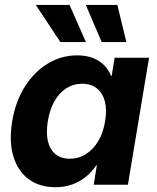

<svg xmlns="http://www.w3.org/2000/svg" viewBox="-20 -760 644 790"><path d="M208.5 10.3Q142.1 10.3 97.4 -23.2Q52.7 -56.6 34.7 -117.7Q16.6 -178.7 30.3 -261.2Q43.9 -343.8 82.8 -404.5Q121.6 -465.3 177.2 -498.8Q232.9 -532.2 297.4 -532.2Q334 -532.2 361.3 -521.7Q388.7 -511.2 407.7 -492.4Q426.8 -473.6 437 -447.8H439.5L451.7 -522.5H593.3L506.3 0H365.7L378.4 -79.6H376Q357.4 -51.8 332.3 -31.7Q307.1 -11.7 275.9 -0.7Q244.6 10.3 208.5 10.3ZM267.1 -106.9Q303.7 -106.9 333.7 -126Q363.8 -145 384.5 -179.9Q405.3 -214.8 412.6 -261.7Q420.4 -308.6 411.4 -343Q402.3 -377.4 378.4 -396.5Q354.5 -415.5 317.9 -415.5Q282.2 -415.5 253.2 -397Q224.1 -378.4 204.3 -344Q184.6 -309.6 176.8 -261.7Q168.9 -213.4 177.2 -178.7Q185.5 -144 208.5 -125.5Q231.4 -106.9 267.1 -106.9ZM398.4 -586.9 333 -739.7H462.9L500 -586.9ZM228.5 -586.9 127.4 -739.7H266.1L333.5 -586.9Z"/></svg>

Font: Inter 28pt
Style: Bold Italic
Weight: 700
Italic angle: -9.3988°
Designer: Rasmus Andersson
Foundry: rsms
Version: Version 4.001;git-66647c0bb